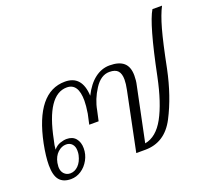

<svg xmlns="http://www.w3.org/2000/svg" viewBox="-106 -737 981 885"><g transform="rotate(-20 384.0 -294.0)"><path d="M26 -85Q26 -127 38 -188Q86 -422 227 -422Q310 -422 315 -321Q340 -371 373.5 -396.5Q407 -422 446 -422Q492 -422 515 -402Q538 -382 538 -339Q538 -314 533 -293L478 -28Q535 -38 573 -107.5Q611 -177 636 -298Q685 -539 721 -598H768Q749 -562 731.5 -499.5Q714 -437 690 -316Q664 -191 614.5 -95.5Q565 0 468 0H424L483 -288Q489 -317 489 -337Q489 -366 476.5 -380Q464 -394 435 -394Q393 -394 362 -346Q331 -298 322 -247L311 -197H265L276 -247Q282 -285 282 -309Q282 -394 226 -394Q129 -394 88 -189Q81 -162 80 -142Q94 -159 112 -165Q130 -171 144 -171Q173 -171 188.5 -152.5Q204 -134 204 -104Q204 -74 189.5 -47.5Q175 -21 151.5 -5.5Q128 10 101 10Q63 10 44.5 -12.5Q26 -35 26 -85ZM171 -82Q173 -90 173 -103Q173 -124 162 -136Q151 -148 133 -148Q111 -148 92 -130.5Q73 -113 67 -82Q65 -68 65 -63Q65 -41 77 -28.5Q89 -16 107 -16Q129 -16 146.5 -33.5Q164 -51 171 -82Z"/></g></svg>

Font: Taviraj ExtraLight
Style: Italic
Weight: 275
Italic angle: -12°
Designer: Katatrad Team
Foundry: CadsonDemak
Version: Version 1.001